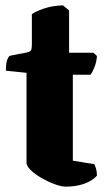

<svg xmlns="http://www.w3.org/2000/svg" viewBox="-20 -697 399 717"><path d="M226 0Q209 0 184.5 -9Q160 -18 135.5 -32Q111 -46 95 -61.5Q79 -77 79 -90V-425L2 -433Q2 -462 7.5 -475Q13 -488 18 -489L80 -501Q88 -503 93.5 -506.5Q99 -510 99 -534V-644Q110 -653 142.5 -664.5Q175 -676 215 -677L238 -658V-500H329L342 -488Q341 -468 333.5 -448Q326 -428 318 -418H252V-97L332 -84Q335 -79 338.5 -67.5Q342 -56 342 -41Q324 -21 293.5 -10.5Q263 0 226 0Z"/></svg>

Font: Texturina Black
Style: Regular
Weight: 900
Designer: Guillermo Torres Carreño
Foundry: Omnibus-Type
Version: Version 1.002; ttfautohint (v1.8.3)